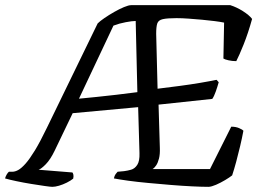

<svg xmlns="http://www.w3.org/2000/svg" viewBox="-51 -724 1005 744"><path d="M151.9 0Q144.9 0 122.1 -3.3Q99.4 -6.5 70 -11.3Q40.5 -16.1 13.1 -21.9Q-14.4 -27.6 -31.4 -32.6Q-29.4 -40.4 -24.9 -48Q-20.4 -55.5 -16.4 -58.5H-3.2Q7.3 -58.5 19.7 -65.2Q32 -72 48 -89.9Q63.9 -107.8 84.3 -141.2Q104.6 -174.6 130.6 -228.5L327.4 -633.2Q336.1 -642 353.6 -654Q371.1 -666 391.3 -677.5Q411.4 -689 429.4 -696.5Q447.4 -704 457.4 -704H841.3Q866 -696.2 890.2 -680.9Q914.5 -665.5 925.9 -650.7Q910.6 -595.5 893.1 -551.8Q875.6 -508.1 864.6 -487.1Q848.5 -487.1 834.3 -490.4Q820 -493.6 814.7 -497.2L817.4 -636.4Q803 -639.4 780.3 -642.3Q757.5 -645.2 731.4 -647.6Q705.2 -650 679.7 -651.8Q654.2 -653.7 632.8 -653.7Q597.2 -653.7 580 -649.8Q562.9 -646 558.5 -633.3Q554.2 -620.7 554.2 -593L559.6 -380.2Q601.7 -385.2 644.8 -391Q687.8 -396.7 725.6 -403.1Q763.4 -409.5 788.1 -414.7L796.5 -405.4Q791.7 -388 785.1 -369.4Q778.6 -350.8 771.6 -340.8L563.4 -318.6L568.4 -151.1Q569.4 -126.3 565.1 -109.7Q560.9 -93.2 554.1 -83.1Q547.3 -73 539.9 -68.8H762.7L845.1 -233.1Q862.7 -233.1 875.6 -227.5Q888.5 -222 892.2 -217.2Q886.7 -188 879.4 -157.1Q872 -126.3 864.3 -97.3Q856.5 -68.3 848.6 -44.4Q838.8 -36.6 821.4 -26.2Q804 -15.8 786.3 -8.1Q768.6 -0.5 757.6 0Q731.9 0 693 -1.9Q654.2 -3.8 610.4 -7.4Q566.6 -11.1 523.9 -15Q481.3 -18.9 446.2 -23.7Q411 -28.6 390.4 -32.6Q392.4 -43 396.9 -49.1Q401.5 -55.3 404.7 -58.5L429.9 -60.8Q442.9 -62.4 457 -66.4Q471.2 -70.4 480.8 -85Q490.5 -99.7 489.5 -130.5L484.3 -308.8L230.6 -285.4L161 -140.5Q144.3 -105.7 126.2 -87.3Q108.2 -69 98.4 -66.3L229.7 -55.7Q231.7 -53.2 233.2 -47.6Q234.7 -42 232.7 -31.9Q223.3 -24.1 208 -16.4Q192.7 -8.8 177.7 -4.4Q162.6 0 151.9 0ZM255 -341.6Q287.2 -344.9 323.5 -348.4Q359.8 -351.9 399.4 -356.7Q439 -361.6 481.3 -366.9L474.8 -642.7Q461.1 -642.7 436.3 -638Q411.5 -633.4 388.6 -624.7Z"/></svg>

Font: Texturina Medium
Style: Italic
Weight: 500
Italic angle: -11°
Designer: Guillermo Torres Carreño
Foundry: Omnibus-Type
Version: Version 1.002